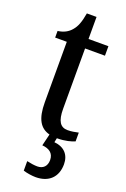

<svg xmlns="http://www.w3.org/2000/svg" viewBox="-170 -713 662 1007"><g transform="rotate(20 161.5 -209.5)"><path d="M208 10C251 10 286 0 304 -8V-57C285 -53 267 -49 244 -49C203 -49 184 -78 184 -147V-483H295V-536H184V-659H130C121 -607 110 -580 92 -559C74 -537 49 -524 17 -520V-483H82V-146C82 -53 109 -9 163 5L147 71C185 74 212 91 212 130C212 164 192 184 160 184C144 184 122 181 101 176V229C122 236 152 240 171 240C244 240 288 197 288 126C288 73 257 39 201 34L206 10Z"/></g></svg>

Font: Noto Serif Condensed Medium
Style: Regular
Weight: 500
Width: 3
Designer: Monotype Design Team
Foundry: Monotype Imaging Inc.
Version: Version 2.015